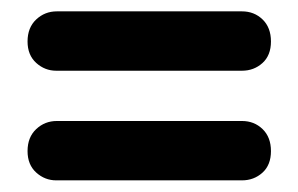

<svg xmlns="http://www.w3.org/2000/svg" viewBox="-20 -514 525 338"><path d="M28.5 -441Q28.5 -465.5 43.8 -479.8Q59 -494 80 -494H406Q427.5 -494 442.2 -479.8Q457 -465.5 457 -441Q457 -416.5 442 -403Q427 -389.5 406 -389.5H79Q59 -389.5 43.8 -403.2Q28.5 -417 28.5 -441ZM28.5 -248Q28.5 -272.5 43.8 -286.8Q59 -301 80 -301H406Q427.5 -301 442.2 -286.8Q457 -272.5 457 -248Q457 -223.5 442 -210Q427 -196.5 406 -196.5H79Q59 -196.5 43.8 -210.2Q28.5 -224 28.5 -248Z"/></svg>

Font: Fraunces 144pt SuperSoft
Style: Bold
Weight: 700
Version: Version 1.000;[b76b70a41]